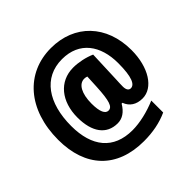

<svg xmlns="http://www.w3.org/2000/svg" viewBox="-198 -906 1163 1163"><g transform="rotate(-45 383.5 -324.0)"><path d="M733 -369C733 -583 597 -723 396 -723C182 -723 34 -558 34 -298C34 -65 165 75 396 75C472 75 540 62 601 34V-68C533 -39 457 -21 394 -21C232 -21 149 -125 149 -302C149 -499 238 -628 396 -628C545 -628 620 -521 620 -370C620 -249 597 -208 566 -208C549 -208 539 -223 539 -250C539 -269 540 -289 541 -308L549 -514C506 -533 452 -544 408 -544C288 -544 212 -448 212 -312C212 -187 265 -114 360 -114C400 -114 434 -136 461 -182H468C484 -138 521 -114 573 -114C664 -114 733 -221 733 -369ZM332 -311C332 -397 362 -449 407 -449C414 -449 421 -448 430 -445L426 -361C420 -245 407 -208 375 -208C349 -208 332 -239 332 -311Z"/></g></svg>

Font: Noto Sans Armenian ExtraCondensed Black
Style: Regular
Weight: 900
Width: 2
Designer: Monotype Design Team
Foundry: Monotype Imaging Inc.
Version: Version 2.008